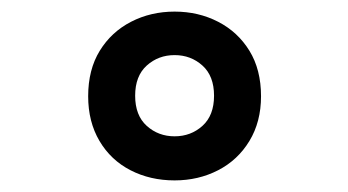

<svg xmlns="http://www.w3.org/2000/svg" viewBox="-20 -798 600 331"><path d="M281 -487Q239 -487 205 -504.5Q171 -522 151.5 -555Q132 -588 132 -632Q132 -678 152 -710.5Q172 -743 206 -760.5Q240 -778 281 -778Q322 -778 356 -760.5Q390 -743 410 -710.5Q430 -678 430 -632Q430 -588 410 -555Q390 -522 356 -504.5Q322 -487 281 -487ZM281 -563Q309 -563 329 -581Q349 -599 349 -633Q349 -667 329 -685Q309 -703 281 -703Q253 -703 233 -685Q213 -667 213 -633Q213 -599 233 -581Q253 -563 281 -563Z"/></svg>

Font: Ubuntu Sans Mono Medium
Style: Regular
Weight: 500
Monospace: yes
Designer: Dalton Maag Ltd
Foundry: Dalton Maag Ltd
Version: Version 1.006